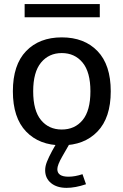

<svg xmlns="http://www.w3.org/2000/svg" viewBox="-20 -700 599 932"><path d="M464.4 -680.2V-616.2H99.6V-680.2ZM380.4 145.5 397.5 194.3Q345.7 211.9 303.2 211.9Q255.9 211.9 227.5 188.5Q199.2 165 199.2 126.5Q199.2 106.9 207.8 85.2Q216.3 63.5 232.9 32.7L251.5 0V-3.9L314.9 -1L316.4 0L282.2 59.6Q258.3 101.1 258.3 121.1Q258.3 157.7 312.5 157.7Q344.2 157.7 380.4 145.5ZM279.8 -518.6Q389.2 -518.6 453.4 -451.9Q517.6 -385.3 517.6 -256.8Q517.6 -128.4 453.1 -61.5Q388.7 5.4 279.8 5.4Q170.9 5.4 106.7 -61.5Q42.5 -128.4 42.5 -256.8Q42.5 -385.3 106.7 -451.9Q170.9 -518.6 279.8 -518.6ZM279.8 -442.4Q217.3 -442.4 179.2 -396.2Q141.1 -350.1 141.1 -256.8Q141.1 -163.1 179 -117.2Q216.8 -71.3 279.8 -71.3Q343.3 -71.3 381.1 -117.2Q418.9 -163.1 418.9 -256.8Q418.9 -350.1 380.9 -396.2Q342.8 -442.4 279.8 -442.4Z"/></svg>

Font: Estedad-FD Medium
Style: Regular
Weight: 500
Designer: Amin Abedi
Version: Version 7.3